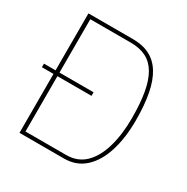

<svg xmlns="http://www.w3.org/2000/svg" viewBox="-166 -875 992 1019"><g transform="rotate(30 330.0 -366.0)"><path d="M17 -361V-383H321V-361ZM88 0V-732H361Q421 -732 464 -710Q507 -688 535 -643Q563 -598 576.5 -529Q590 -460 590 -366Q590 -258 564 -175.5Q538 -93 487 -46.5Q436 0 361 0ZM112 -22H361Q431 -22 476 -66Q521 -110 543.5 -188Q566 -266 566 -366Q566 -456 554.5 -521Q543 -586 518.5 -628Q494 -670 455 -690Q416 -710 361 -710H112Z"/></g></svg>

Font: Exo Thin Thin
Style: Regular
Weight: 250
Version: Version 2.000